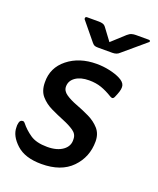

<svg xmlns="http://www.w3.org/2000/svg" viewBox="-111 -582 542 659"><g transform="rotate(20 160.0 -252.5)"><path d="M195 -462 242 -505Q250 -512 257 -514Q264 -516 272 -516H319Q324 -516 324.5 -512.5Q325 -509 321 -507L242 -440Q233 -431 217 -431H165Q157 -431 152.5 -432.5Q148 -434 143 -440L88 -507Q87 -509 88 -512.5Q89 -516 93 -516H137Q145 -516 151.5 -514Q158 -512 163 -505ZM261 -288Q240 -301 220 -308Q200 -315 175 -315Q144 -315 125.5 -302Q107 -289 107 -268Q107 -252 123 -241Q139 -230 163 -221Q187 -212 211 -200.5Q235 -189 251 -171Q267 -153 267 -125Q267 -68 228.5 -28.5Q190 11 118 11Q58 11 26.5 -18Q-5 -47 -5 -78Q-6 -85 -3.5 -95.5Q-1 -106 9 -106Q12 -106 14 -104Q16 -102 17 -101Q32 -82 54.5 -66.5Q77 -51 117 -51Q153 -51 174 -66.5Q195 -82 193 -107Q193 -125 177 -136Q161 -147 137.5 -156.5Q114 -166 90 -177.5Q66 -189 50 -207.5Q34 -226 34 -257Q33 -310 75 -343.5Q117 -377 180 -377Q204 -377 227 -372Q250 -367 266 -359Q284 -350 287.5 -338Q291 -326 282 -304L277 -292Q274 -285 269 -285Q267 -285 265 -286Q263 -287 261 -288Z"/></g></svg>

Font: Zain
Style: Italic
Weight: 400
Italic angle: -10°
Designer: Zain,Boutros
Foundry: Mobile Telecommunications Company (Zain), 2024
Version: Version 1.51; ttfautohint (v1.8.4)